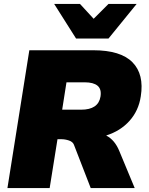

<svg xmlns="http://www.w3.org/2000/svg" viewBox="-20 -962 760 982"><path d="M18 0ZM18 0 130 -705H457Q597 -705 657.5 -643.5Q718 -582 700 -469Q689 -396 642.5 -344Q596 -292 523 -269Q546 -257 562.5 -237Q579 -217 590 -190L669 0H444L358 -222Q352 -237 332.5 -243.5Q313 -250 294 -250H274L234 0ZM298 -401H395Q483 -401 494 -468Q500 -506 479 -523.5Q458 -541 413 -541H320ZM369 -765 257 -942H389L459 -866L535 -942H679L535 -765Z"/></svg>

Font: Winston Black
Style: Italic
Weight: 900
Italic angle: -9°
Designer: Original fonts by Vernon Adams / Changes by Cristiano Sobral
Foundry: VOriginal fonts by Vernon Adams / Changes by Cristiano Sobral
Version: Version 2.503;July 17, 2020;FontCreator 13.0.0.2655 64-bit